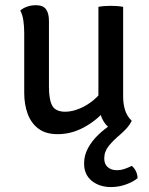

<svg xmlns="http://www.w3.org/2000/svg" viewBox="-20 -520 587 757"><path d="M465.5 -139.5Q465.5 -110 473.2 -85.5Q481 -61 499.5 -44L422.5 -7.5Q394 -25.5 381 -56.2Q368 -87 368 -123V-493Q388 -497 416.5 -497Q444.5 -497 465.5 -493ZM75.5 -389.5Q75.5 -415.5 72.2 -438.5Q69 -461.5 60 -478.5Q70.5 -488 87 -493.8Q103.5 -499.5 121.5 -499.5Q149.5 -499.5 161.2 -483.8Q173 -468 173 -437V-178.5Q173 -126.5 186.2 -103Q199.5 -79.5 237.5 -79.5Q263.5 -79.5 293.5 -91.8Q323.5 -104 350.2 -126.5Q377 -149 393 -178.5V-83.5Q360 -44.5 310.8 -17.8Q261.5 9 207 9Q160.5 9 131.5 -12.8Q102.5 -34.5 89 -71.5Q75.5 -108.5 75.5 -153.5ZM499.5 134Q509 141.5 515.5 154.2Q522 167 522.5 182.5Q505 197 476.8 207.2Q448.5 217.5 418 217.5Q372 217.5 341.8 193Q311.5 168.5 311.5 124.5Q311.5 92.5 327 64Q342.5 35.5 367.2 11.8Q392 -12 419.5 -29.5L499.5 -44Q493 -30 481.8 -17Q470.5 -4 454 10.5Q428 32 409.5 54.5Q391 77 391 104.5Q391 127.5 405 139.2Q419 151 440 151Q457 151 472.5 145.5Q488 140 499.5 134Z"/></svg>

Font: Signika Negative Light
Style: Regular
Weight: 400
Version: Version 2.001